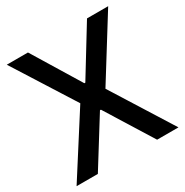

<svg xmlns="http://www.w3.org/2000/svg" viewBox="-168 -863 959 997"><g transform="rotate(-30 312.0 -364.0)"><path d="M135.3 -727.5 309.1 -442.9H314.9L489.3 -727.5H616.2L389.6 -363.3L617.7 0H489.7L314.9 -280.8H309.1L134.3 0H6.8L238.8 -363.3L8.3 -727.5Z"/></g></svg>

Font: Inter Tight Medium
Style: Regular
Weight: 500
Designer: Rasmus Andersson
Foundry: rsms
Version: Version 3.004; ttfautohint (v1.8.4.7-5d5b)